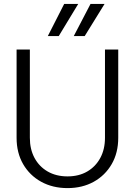

<svg xmlns="http://www.w3.org/2000/svg" viewBox="-20 -952 690 984"><path d="M326 12Q250 12 191 -20.5Q132 -53 98.5 -111Q65 -169 65 -246V-698H133V-246Q133 -187 157 -142.5Q181 -98 224.5 -73Q268 -48 326 -48Q384 -48 427 -73Q470 -98 494 -142.5Q518 -187 518 -246V-698H586V-246Q586 -169 552.5 -111Q519 -53 460.5 -20.5Q402 12 326 12ZM225 -767 309 -932H381L281 -767ZM358 -767 444 -932H516L414 -767Z"/></svg>

Font: Azeret Mono ExtraLight
Style: Regular
Weight: 250
Designer: Martin Vácha
Foundry: Displaay
Version: Version 1.002